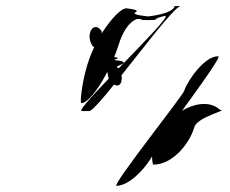

<svg xmlns="http://www.w3.org/2000/svg" viewBox="-20 -623 756 631"><path d="M284 -472C314 -454 331 -404 337 -364C364 -323 393 -342 374 -398C339 -406 413 -413 376 -423C326 -427 395 -430 353 -436C314 -438 305 -479 315 -519C290 -559 258 -512 284 -472ZM267 -410C247 -343 243 -284 247 -284C279 -284 342 -388 370 -476C382 -516 404 -553 432 -561C469 -558 420 -557 463 -557C514 -557 471 -560 523 -571C552 -571 219 -258 249 -258H273C301 -258 544 -603 574 -603H554C548 -577 468 -569 466 -569C475 -569 406 -573 426 -583C445 -593 382 -596 396 -596C368 -596 296 -506 267 -410ZM363 -12C413 -14 476 -89 494 -138C501 -160 716 -438 697 -438C655 -440 598 -362 585 -324C579 -306 345 -12 363 -12ZM483 -82C545 -81 602 -148 619 -206C630 -240 735 -262 703 -262C663 -301 581 -279 529 -216C485 -178 473 -120 483 -82Z"/></svg>

Font: Zinc
Style: Obl
Weight: 400
Version: Version 1